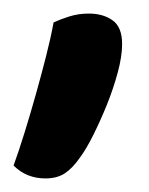

<svg xmlns="http://www.w3.org/2000/svg" viewBox="-28 -144 220 283"><path d="M90 88Q79 104 67.5 111.5Q56 119 39 119Q11 119 -8 100Q0 78 8.5 50.5Q17 23 25 -5.5Q33 -34 40 -61.5Q47 -89 51 -111Q62 -116 75 -120Q88 -124 103 -124Q124 -124 138 -114Q152 -104 152 -79Q152 -61 145.5 -37Q139 -13 129.5 10.5Q120 34 109.5 55Q99 76 90 88Z"/></svg>

Font: Baloo 2 Medium
Style: Regular
Weight: 500
Designer: Sarang Kulkarni and Ek Type
Foundry: Ek Type
Version: Version 1.640;hotconv 1.0.111;makeotfexe 2.5.65597; ttfautoh